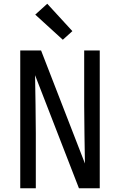

<svg xmlns="http://www.w3.org/2000/svg" viewBox="-20 -1004 640 1024"><path d="M88 0V-735H199L433 -132Q432 -209 430.5 -286.5Q429 -364 429 -441V-735H512V0H401L167 -603Q168 -526 169.5 -448.5Q171 -371 171 -294V0ZM315 -792 168 -926 232 -984 366 -838Z"/></svg>

Font: Zed Mono Extended
Style: Regular
Weight: 400
Width: 7
Monospace: yes
Designer: Belleve Invis
Foundry: Belleve Invis
Version: Version 1.0.0; ttfautohint (v1.8.4)